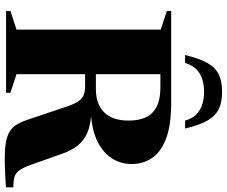

<svg xmlns="http://www.w3.org/2000/svg" viewBox="-94 -868 968 820"><g transform="rotate(90 390.0 -458.0)"><path d="M360 -383.5Q425 -383.5 460 -419Q495 -454.5 495 -523.5Q495 -568.5 480.2 -598.5Q465.5 -628.5 434.2 -643.8Q403 -659 353.5 -659H144L183.5 -705H420Q517 -705 574 -682.5Q631 -660 655.8 -622Q680.5 -584 680.5 -536Q680.5 -489.5 655.8 -451.2Q631 -413 581.8 -389.2Q532.5 -365.5 459.5 -362V-364Q512.5 -362 546.8 -347Q581 -332 602.2 -305Q623.5 -278 637 -238L683.5 -107Q695.5 -73.5 707.2 -57Q719 -40.5 736 -35.8Q753 -31 780 -31V0.5Q695.5 6.5 643.2 5.5Q591 4.5 562 -5.8Q533 -16 517.8 -37Q502.5 -58 491.5 -91.5L435.5 -258Q424 -292.5 412 -309.2Q400 -326 384.5 -331.8Q369 -337.5 347.5 -337.5H177L137 -383.5ZM297 -705V-44.5L376 -18.5V0H27V-18.5L106.5 -44.5V-660.5L27 -686.5V-705ZM372 -845.5Q324.5 -845.5 293 -826.2Q261.5 -807 249 -764.5H215Q229.5 -825.5 249 -859.8Q268.5 -894 297.8 -908.2Q327 -922.5 372 -922.5Q417 -922.5 446.2 -908.2Q475.5 -894 495 -859.8Q514.5 -825.5 529 -764.5H495Q483 -807 451.2 -826.2Q419.5 -845.5 372 -845.5Z"/></g></svg>

Font: Newsreader 60pt
Style: Bold
Weight: 700
Designer: Hugues Gentile
Foundry: Production Type
Version: Version 1.003